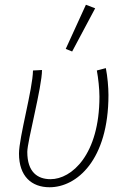

<svg xmlns="http://www.w3.org/2000/svg" viewBox="-20 -777 518 809"><path d="M189 12C303 12 437 -102 437 -377C437 -408 433 -455 426 -490L388 -480C394 -449 399 -402 399 -370C399 -125 282 -22 193 -22C139 -22 95 -51 95 -137C95 -181 157 -411 157 -482L119 -480C118 -402 60 -198 60 -130C60 -34 113 12 189 12ZM284 -560 381 -742 342 -757 257 -571Z"/></svg>

Font: Source Sans Pro Light
Style: Italic
Weight: 300
Italic angle: -11°
Designer: Paul D. Hunt
Foundry: Adobe Systems Incorporated
Version: Version 3.006;hotconv 1.0.111;makeotfexe 2.5.65597